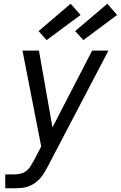

<svg xmlns="http://www.w3.org/2000/svg" viewBox="-20 -790 645 1025"><path d="M8 215V141H57Q73 141 90 137Q107 133 121 122Q135 111 144 95.5Q153 80 162 65L200 -8L100 -520H188L260 -110L472 -520H559L235 99Q226 116 216 132.5Q206 149 193 163.5Q180 178 163.5 189Q147 200 129.5 206Q112 212 93.5 213.5Q75 215 57 215ZM425 -576 381 -624 553 -770 605 -710ZM229 -576 186 -624 357 -770 410 -710Z"/></svg>

Font: Iosevka SS04 Extended Oblique
Style: Regular
Weight: 400
Width: 7
Italic angle: -9°
Monospace: yes
Designer: Belleve Invis
Foundry: Belleve Invis
Version: Version 19.0.0; ttfautohint (v1.8.4)